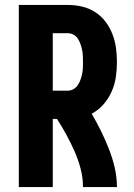

<svg xmlns="http://www.w3.org/2000/svg" viewBox="-20 -755 540 775"><path d="M56 0V-735H254Q283 -735 311 -728.5Q339 -722 363.5 -706.5Q388 -691 405.5 -668Q423 -645 433.5 -618Q444 -591 448 -562.5Q452 -534 452 -505Q452 -474 447.5 -443.5Q443 -413 430.5 -385Q418 -357 397.5 -333.5Q377 -310 350 -296Q370 -262 387.5 -226.5Q405 -191 419.5 -154Q434 -117 443 -78.5Q452 -40 452 0H315Q315 -37 305.5 -73.5Q296 -110 281 -144Q266 -178 248 -211Q230 -244 210 -275H193V0ZM254 -389Q266 -389 277 -395.5Q288 -402 294.5 -412Q301 -422 305 -433.5Q309 -445 311.5 -457Q314 -469 314.5 -481Q315 -493 315 -505Q315 -517 314.5 -529Q314 -541 311.5 -553Q309 -565 305 -576.5Q301 -588 294.5 -598.5Q288 -609 277 -615Q266 -621 254 -621H193V-389Z"/></svg>

Font: Iosevka Term Curly Heavy
Style: Regular
Weight: 900
Designer: Belleve Invis
Foundry: Belleve Invis
Version: Version 32.3.0